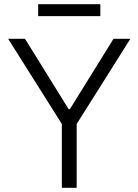

<svg xmlns="http://www.w3.org/2000/svg" viewBox="-20 -891 657 911"><path d="M98.6 -707 305.7 -373H311.5L518.6 -707H598.6L343.8 -302.7V0H273.4V-302.7L18.6 -707ZM456.1 -814.5H161.1V-871.1H456.1Z"/></svg>

Font: Pretendard JP Light
Style: Regular
Weight: 300
Designer: Base glyphs from Inter by Rasmus Andersson; Hangeul glyphs from Noto Sans CJK(Source Han Sans) by Jang Soo-young and Kan
Foundry: Kil Hyung-jin
Version: Version 1.309